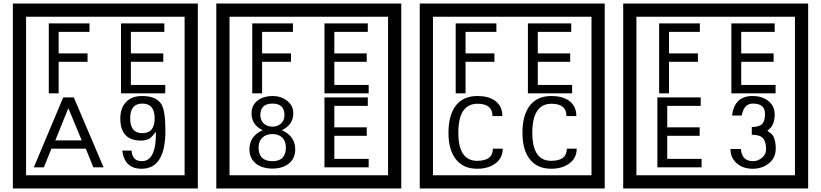

<svg xmlns="http://www.w3.org/2000/svg" viewBox="-20 -980 4660 1090"><path d="M1103 90H53V-960H1103ZM1028 15V-885H128V15ZM488 -799H313V-677H477V-629H313V-450H257V-847H488ZM918 -450H667V-847H913V-799H723V-677H907V-629H723V-498H918ZM568 -30H510L467 -136H272L229 -30H172L339 -427H399ZM444 -183 368 -366 294 -183ZM919 -238Q919 -22 784 -22Q687 -22 674 -125H727Q731 -65 785 -65Q868 -65 865 -232Q844 -205 834 -197Q814 -182 780 -182Q663 -182 663 -308Q663 -366 695.5 -400.5Q728 -435 786 -435Q870 -435 898 -385Q919 -346 919 -238ZM858 -308Q858 -392 788 -392Q719 -392 719 -308Q719 -224 788 -224Q858 -224 858 -308Z M2258 90H1208V-960H2258ZM2183 15V-885H1283V15ZM1643 -799H1468V-677H1632V-629H1468V-450H1412V-847H1643ZM2073 -450H1822V-847H2068V-799H1878V-677H2062V-629H1878V-498H2073ZM1656 -132Q1656 -79 1617 -49Q1581 -23 1527 -23Q1472 -23 1436 -49Q1396 -79 1396 -132Q1396 -207 1471 -241Q1408 -271 1408 -337Q1408 -384 1445 -411Q1479 -435 1527 -435Q1574 -435 1607 -410Q1645 -383 1645 -337Q1645 -271 1580 -241Q1656 -207 1656 -132ZM1595 -326Q1595 -392 1527 -392Q1458 -392 1458 -326Q1458 -297 1477.5 -279Q1497 -261 1527 -261Q1556 -261 1575.5 -279Q1595 -297 1595 -326ZM1603 -143Q1603 -178 1582.5 -198.5Q1562 -219 1527 -219Q1491 -219 1469.5 -198.5Q1448 -178 1448 -143Q1448 -65 1527 -65Q1603 -65 1603 -143ZM2073 -30H1822V-427H2068V-379H1878V-257H2062V-209H1878V-78H2073Z M3413 90H2363V-960H3413ZM3338 15V-885H2438V15ZM2798 -799H2623V-677H2787V-629H2623V-450H2567V-847H2798ZM3228 -450H2977V-847H3223V-799H3033V-677H3217V-629H3033V-498H3228ZM2834 -136Q2834 -80 2788 -49Q2748 -22 2689 -22Q2604 -22 2562 -84Q2526 -136 2526 -226Q2526 -317 2561 -371Q2603 -435 2690 -435Q2752 -435 2789 -409Q2832 -379 2832 -321H2776Q2776 -391 2691 -391Q2582 -391 2582 -226Q2582 -67 2689 -67Q2778 -67 2778 -136ZM3254 -136Q3254 -80 3208 -49Q3168 -22 3109 -22Q3024 -22 2982 -84Q2946 -136 2946 -226Q2946 -317 2981 -371Q3023 -435 3110 -435Q3172 -435 3209 -409Q3252 -379 3252 -321H3196Q3196 -391 3111 -391Q3002 -391 3002 -226Q3002 -67 3109 -67Q3198 -67 3198 -136Z M4568 90H3518V-960H4568ZM4493 15V-885H3593V15ZM3953 -799H3778V-677H3942V-629H3778V-450H3722V-847H3953ZM4383 -450H4132V-847H4378V-799H4188V-677H4372V-629H4188V-498H4383ZM3963 -30H3712V-427H3958V-379H3768V-257H3952V-209H3768V-78H3963ZM4384 -136Q4384 -84 4345.5 -53Q4307 -22 4254 -22Q4199 -22 4165 -51Q4127 -82 4127 -134H4186Q4192 -65 4255 -65Q4283 -65 4306 -84.5Q4329 -104 4329 -132Q4329 -177 4311 -196Q4293 -215 4248 -215V-259Q4290 -259 4306.5 -276Q4323 -293 4323 -334Q4323 -392 4254 -392Q4203 -392 4191 -324H4136Q4149 -435 4253 -435Q4304 -435 4339 -409Q4378 -380 4378 -330Q4378 -265 4336 -238Q4360 -222 4368 -210Q4384 -185 4384 -136Z"/></svg>

Font: Unicode BMP Fallback SIL
Style: Regular
Weight: 400
Foundry: NRSI, SIL International
Version: Version 5.1 Based on Unicode 5.1